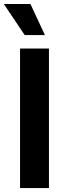

<svg xmlns="http://www.w3.org/2000/svg" viewBox="-42 -953 328 973"><path d="M206.1 0H59.6V-707H206.1ZM-22.5 -932.6H112.3L185.5 -775.4H83Z"/></svg>

Font: Pretendard Std
Style: Bold
Weight: 700
Designer: Base glyphs from Inter by Rasmus Andersson; Hangeul glyphs from Noto Sans CJK(Source Han Sans) by Jang Soo-young and Kan
Foundry: Kil Hyung-jin
Version: Version 1.309